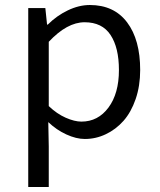

<svg xmlns="http://www.w3.org/2000/svg" viewBox="-20 -542 640 767"><path d="M92.8 205.1V-509.8H161.1L168 -443.8H170.9Q206.1 -479 250.7 -500.5Q295.4 -522 338.9 -522Q435.5 -522 487.8 -452.6Q540 -383.3 540 -262.2Q540 -199.2 522 -146.5Q503.9 -93.8 473.4 -59.3Q442.9 -24.9 402.8 -5.9Q362.8 13.2 318.8 13.2Q284.7 13.2 245.1 -4.9Q205.6 -22.9 172.9 -54.2L174.8 43V205.1ZM305.2 -56.2Q371.6 -56.2 413.3 -112.3Q455.1 -168.5 455.1 -262.2Q455.1 -351.6 421.6 -402.3Q388.2 -453.1 317.9 -453.1Q248 -453.1 174.8 -375V-118.2Q207 -87.4 242.4 -71.8Q277.8 -56.2 305.2 -56.2Z"/></svg>

Font: Office Code Pro D
Style: Regular
Weight: 400
Designer: Nathan Rutzky & Paul D. Hunt
Foundry: Adobe Systems Incorporated
Version: Version 1.004;PS 001.004;hotconv 1.0.70;makeotf.lib2.5.58329